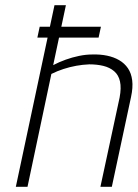

<svg xmlns="http://www.w3.org/2000/svg" viewBox="-20 -720 531 740"><path d="M360 -575 369 -617H133L124 -575ZM185 -469 234 -700H190L41 0H86L178 -435Q200 -446 224.5 -454Q249 -462 274 -466.5Q299 -471 324 -472Q354 -472 378.5 -466Q403 -460 420 -445.5Q437 -431 442.5 -406Q448 -381 441 -344L367 0H411L485 -346Q493 -383 489.5 -410.5Q486 -438 473 -457Q460 -476 439.5 -488Q419 -500 392.5 -505.5Q366 -511 335 -510Q311 -510 284.5 -504.5Q258 -499 233 -490Q208 -481 185 -469Z"/></svg>

Font: Advent Pro Light
Style: Italic
Weight: 300
Italic angle: -12°
Version: Version 3.000